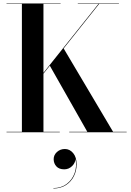

<svg xmlns="http://www.w3.org/2000/svg" viewBox="-20 -770 762 1118"><path d="M292.5 156.8Q292.5 132.4 311.7 115Q330.9 97.6 358.1 97.6Q386.1 97.6 406.1 121.6Q426.1 145.6 426.1 187.6Q426.1 224.4 410.1 256.2Q394.1 288 363.7 307.8Q333.3 327.6 290.9 327.6V325.2Q336.1 325.2 368.3 301Q400.5 276.8 414.5 237.8Q428.5 198.8 419.3 155.2Q418.9 178.4 399.7 197.2Q380.5 216 354.1 216Q323.7 216 308.1 198.6Q292.5 181.2 292.5 156.8ZM18 -2.5H107.5V-747.5H18V-750H333V-747.5H233V-346L553.5 -747.5H433V-750H672.5V-747.5H557.5L350.5 -488L638.5 -2.5H717.5V0H383V-2.5H488.5L270 -387.5L233 -341V-2.5H328V0H18Z"/></svg>

Font: Bodoni* 72pt Medium
Style: Regular
Weight: 500
Version: Version 2.3